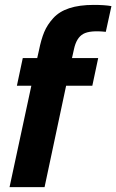

<svg xmlns="http://www.w3.org/2000/svg" viewBox="-20 -764 475 784"><path d="M363 -744Q408 -744 435 -739L412 -634Q348 -641 320 -625.5Q292 -610 282 -563L274 -527H381L357 -414H250L162 0H19L108 -414H49L73 -527H132L139 -558Q148 -603 160.5 -633Q173 -663 197.5 -690Q222 -717 263 -730.5Q304 -744 363 -744Z"/></svg>

Font: Nacelle Bold
Style: Italic
Weight: 700
Italic angle: -12°
Designer: Sora Sagano
Foundry: Sora Sagano
Version: Version 1.000;FEAKit 1.0